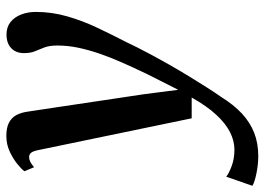

<svg xmlns="http://www.w3.org/2000/svg" viewBox="-175 -467 854 620"><g transform="rotate(-90 252.0 -157.0)"><path d="M77.5 -459.5Q74 -477.5 68.5 -483.8Q63 -490 55 -490Q47 -490 39.5 -486.2Q32 -482.5 22 -474L9 -505.5Q14 -512.5 30.2 -526.2Q46.5 -540 70.8 -551.8Q95 -563.5 123 -563.5Q149.5 -563.5 165.5 -555.2Q181.5 -547 190 -531.8Q198.5 -516.5 201.5 -494.5Q208.5 -448.5 215.5 -401.8Q222.5 -355 229.5 -308Q236.5 -261 243.5 -214.2Q250.5 -167.5 257.5 -121L272 -8.5L324.5 -112.5Q343 -151.5 359.5 -188.5Q376 -225.5 388.2 -261Q400.5 -296.5 407.8 -330.8Q415 -365 415 -398.5Q415 -424 409 -440Q403 -456 396.8 -470.5Q390.5 -485 390.5 -506.5Q390.5 -532.5 406.5 -547.8Q422.5 -563 450.5 -563Q474.5 -563 490.8 -550Q507 -537 515.2 -515.5Q523.5 -494 523.5 -468.5Q523.5 -416.5 509.2 -367Q495 -317.5 472.5 -270Q450 -222.5 426 -176Q410 -142 391.2 -106.8Q372.5 -71.5 353 -37.2Q333.5 -3 314.5 28Q295.5 59 279 85Q262.5 111 249 130Q224 170.5 195.5 197Q167 223.5 133.2 236.8Q99.5 250 57.5 250Q31.5 250 2.8 244.2Q-26 238.5 -38 231L-8.5 146.5Q1.5 155 25.5 164Q49.5 173 78.5 173Q107 173 135.2 158.8Q163.5 144.5 191.5 114.2Q219.5 84 247 35H180Z"/></g></svg>

Font: Merriweather 28pt SemiBold
Style: Italic
Weight: 600
Italic angle: -7.8°
Version: Version 2.101